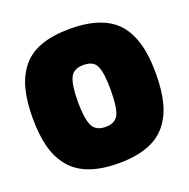

<svg xmlns="http://www.w3.org/2000/svg" viewBox="-124 -802 919 934"><g transform="rotate(-20 335.0 -335.0)"><path d="M653.8 -335Q653.8 -248 637.2 -185.1Q620.6 -122.1 583.5 -76.9Q546.4 -31.7 484.9 -9.3Q423.3 13.2 335.9 13.2Q248.5 13.2 186.8 -9.3Q125 -31.7 87.4 -76.9Q49.8 -122.1 33 -185.5Q16.1 -249 16.1 -335.9Q16.1 -422.9 32.7 -485.8Q49.3 -548.8 86.4 -594Q123.5 -639.2 185.3 -661.1Q247.1 -683.1 335 -683.1Q405.8 -683.1 459.5 -668.5Q513.2 -653.8 550 -626.2Q586.9 -598.6 610.1 -555.4Q633.3 -512.2 643.6 -458.5Q653.8 -404.8 653.8 -335ZM250 -335Q250 -251 267.1 -212.9Q284.2 -174.8 335.9 -174.8Q387.2 -174.8 403.8 -211.9Q419.9 -247.6 419.9 -335.9Q419.9 -423.3 403.8 -459Q389.2 -495.1 335.9 -495.1Q283.7 -495.1 267.1 -458Q250 -419.9 250 -335Z"/></g></svg>

Font: Don José
Style: Regular
Weight: 900
Designer: Cristian Tournier
Version: Version 1.000